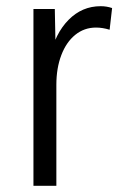

<svg xmlns="http://www.w3.org/2000/svg" viewBox="-20 -600 382 620"><path d="M88 0V-571H157L160 -416H141Q158 -492 201.5 -536Q245 -580 305 -580Q315 -580 324 -578.5Q333 -577 342 -574L334 -504Q311 -511 290 -511Q252 -511 223 -487.5Q194 -464 178 -422Q162 -380 162 -326V0Z"/></svg>

Font: Yaldevi ExtraLight
Style: Regular
Weight: 400
Version: Version 1.100